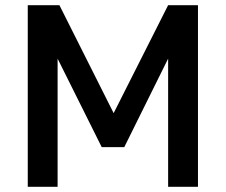

<svg xmlns="http://www.w3.org/2000/svg" viewBox="-20 -720 870 740"><path d="M87 -700H209L418 -284L628 -700H743V0H628V-494L459 -153H372L202 -494V0H87Z"/></svg>

Font: Golos UI Medium
Style: Regular
Weight: 500
Designer: A.Korolkova, Vitaly Kuzmin
Foundry: ParaType Ltd
Version: Version 2.000